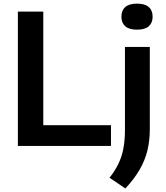

<svg xmlns="http://www.w3.org/2000/svg" viewBox="-20 -804 916 1058"><path d="M78.5 0V-740H218.5V-114H591.5V0ZM671 234.5 583.5 175.5Q614.5 136.5 633.2 97Q652 57.5 660.2 12.8Q668.5 -32 668.5 -87V-545.5H805.5V-92.5Q805.5 -29.5 792.2 25.2Q779 80 749.2 131.2Q719.5 182.5 671 234.5ZM735 -640.5Q691.5 -640.5 670.2 -659.2Q649 -678 649 -712Q649 -746.5 670.2 -765.2Q691.5 -784 735 -784Q778.5 -784 799.8 -765.2Q821 -746.5 821 -712Q821 -678 799.8 -659.2Q778.5 -640.5 735 -640.5Z"/></svg>

Font: Encode Sans SemiExpanded SemiBold
Style: Regular
Weight: 600
Width: 6
Designer: Multiple Designers
Foundry: Impallari Type
Version: Version 3.002